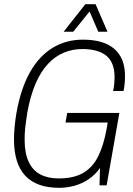

<svg xmlns="http://www.w3.org/2000/svg" viewBox="-20 -888 639 920"><path d="M264 12Q155 12 101 -46Q47 -104 47 -220Q47 -248 50 -280.5Q53 -313 59 -348Q80 -465 124 -542.5Q168 -620 232.5 -659Q297 -698 377 -698Q427 -698 464.5 -687Q502 -676 527.5 -654Q553 -632 566 -599.5Q579 -567 579 -523Q579 -507 577.5 -489.5Q576 -472 572 -452H522Q526 -470 527.5 -487Q529 -504 529 -518Q529 -554 519 -579.5Q509 -605 489.5 -621Q470 -637 441 -645Q412 -653 374 -653Q328 -653 286.5 -636Q245 -619 210.5 -582.5Q176 -546 151 -488.5Q126 -431 111 -350Q108 -327 105 -308Q102 -289 100.5 -273.5Q99 -258 98.5 -244.5Q98 -231 98 -219Q98 -154 117.5 -112.5Q137 -71 173.5 -52Q210 -33 261 -33Q334 -33 379.5 -60Q425 -87 451 -140Q477 -193 491 -271L496 -301H294L302 -347H552L491 0H457L459 -83Q436 -50 403.5 -28.5Q371 -7 335 2.5Q299 12 264 12ZM285 -736 389 -868H438L495 -736H451L400 -854H426L331 -736Z"/></svg>

Font: Archivo Condensed Thin
Style: Italic
Weight: 250
Width: 3
Italic angle: -10°
Designer: Hector Gatti
Foundry: Omnibus-Type
Version: Version 2.001